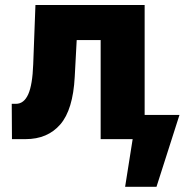

<svg xmlns="http://www.w3.org/2000/svg" viewBox="-20 -550 752 759"><path d="M26.4 -139.6H43Q74.7 -139.6 91.6 -177.2Q108.4 -214.8 111.3 -295.9L120.1 -530.3H551.8V-95.7H689.5L598.6 188.5H474.6L504.4 0H377.9V-391.6H283.2L275.4 -246.1Q268.6 -116.2 218.3 -58.1Q168 0 81.1 0H27.3Z"/></svg>

Font: Pretendard Std Black
Style: Regular
Weight: 900
Designer: Base glyphs from Inter by Rasmus Andersson; Hangeul glyphs from Noto Sans CJK(Source Han Sans) by Jang Soo-young and Kan
Foundry: Kil Hyung-jin
Version: Version 1.309